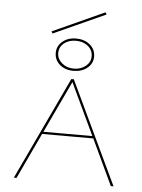

<svg xmlns="http://www.w3.org/2000/svg" viewBox="-54 -809 632 852"><g transform="rotate(5 262.0 -383.0)"><path d="M155 -652 150 -661 381 -766 387 -757ZM262 -639Q299 -639 323.5 -618.5Q348 -598 348 -566Q348 -535 323.5 -515Q299 -495 262 -495Q225 -495 201 -515.5Q177 -536 177 -568Q177 -598 201 -618.5Q225 -639 262 -639ZM262 -629Q230 -629 209 -612Q188 -595 188 -568Q188 -542 209.5 -523.5Q231 -505 262 -505Q294 -505 315.5 -522.5Q337 -540 337 -566Q337 -594 315.5 -611.5Q294 -629 262 -629ZM376 -204H148L52 0H40L256 -458H267L484 0H472ZM371 -214 262 -445 153 -214Z"/></g></svg>

Font: Ysabeau SC Hairline
Style: Regular
Weight: 100
Designer: Christian Thalmann (Catharsis Fonts)
Version: Version 0.003